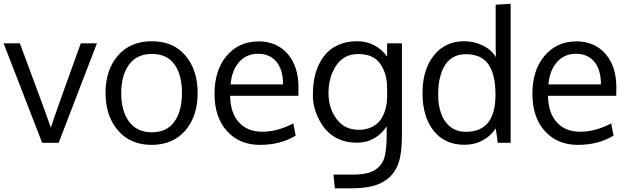

<svg xmlns="http://www.w3.org/2000/svg" viewBox="-20 -769 3383 1034"><path d="M253.9 -81.5Q279.3 -162.1 415 -535.6H502L295.9 0H207L-0.5 -535.6H86.9L205.1 -217.3Z M1044.4 -267.8Q1044.4 -143.6 978 -66.2Q911.6 11.2 796.6 11.2Q681.6 11.2 615 -66.9Q548.3 -145 548.3 -268.8Q548.3 -392.6 615.2 -469.7Q682.1 -546.9 797.9 -546.9Q913.6 -546.9 979 -469.5Q1044.4 -392.1 1044.4 -267.8ZM632.8 -267.3Q632.8 -171.4 675 -114Q717.3 -56.6 797.9 -56.6Q878.4 -56.6 919.2 -113.8Q960 -170.9 960 -268.3Q960 -365.7 919.7 -422.1Q879.4 -478.5 798.1 -478.5Q716.8 -478.5 674.8 -420.9Q632.8 -363.3 632.8 -267.3Z M1221.7 -314.5H1504.4Q1504.4 -394 1468.5 -436.8Q1432.6 -479.5 1370.1 -479.5Q1307.6 -479.5 1268.1 -435.3Q1228.5 -391.1 1221.7 -314.5ZM1587.4 -296.9 1586.9 -252.9H1219.2Q1220.7 -161.6 1266.4 -110.6Q1312 -59.6 1393.1 -59.6Q1474.1 -59.6 1559.6 -104.5L1572.3 -38.6Q1490.7 11.2 1380.1 11.2Q1269.5 11.2 1202.4 -63Q1135.3 -137.2 1135.3 -263.9Q1135.3 -390.6 1200.2 -467.8Q1265.6 -544.9 1368.2 -545.9Q1369.1 -545.9 1370.1 -546.4Q1471.7 -545.9 1529.8 -478Q1587.9 -410.2 1587.4 -296.9Z M1913.1 -69.8Q1950.2 -69.8 1981.4 -84.5Q2012.7 -99.1 2030.3 -125Q2064.9 -176.3 2064.9 -252V-291.5Q2065.4 -372.1 2027.8 -425.3Q1990.7 -478 1910.6 -478H1909.2H1908.2Q1815.4 -478 1772.5 -383.8Q1749 -332.5 1749 -270.5Q1749 -174.8 1804.2 -114.3Q1844.2 -70.3 1913.1 -69.8ZM2062.5 -87.9Q2001.5 -0.5 1903.3 -0.5Q1765.1 -0.5 1701.2 -119.6Q1665 -186 1665 -255.4Q1665 -324.7 1679.4 -374.5Q1693.8 -424.3 1722.2 -463.4Q1750.5 -502.4 1796.6 -524.7Q1842.8 -546.9 1902.3 -546.9Q2003.4 -546.9 2064.9 -464.4V-535.6H2144.5V-38.6Q2144.5 76.2 2116.7 132.3Q2088.9 188.5 2031.2 216.8Q1973.6 245.1 1873.5 245.1H1783.2L1775.9 171.4H1875.5Q1877 171.4 1878.4 171.4Q1960.9 171.4 2000 146Q2040 120.1 2051.3 75.4Q2062.5 30.8 2062.5 -40.5Z M2489.3 -59.1Q2648.4 -59.1 2648.4 -258.8Q2648.4 -367.2 2610.6 -422.1Q2572.8 -477.1 2488.3 -477.1Q2379.4 -476.6 2349.1 -349.6Q2339.8 -311.5 2339.8 -257.3Q2339.4 -204.6 2355 -159.7Q2370.6 -113.8 2404.8 -86.4Q2439 -59.1 2489.3 -59.1ZM2481.4 10.7Q2375.5 10.7 2315.4 -64.7Q2255.4 -140.1 2255.4 -267.1Q2255.4 -394 2316.4 -470.5Q2377.4 -546.9 2480 -546.9Q2533.2 -546.9 2580.3 -523.7Q2627.4 -500.5 2650.9 -461.4L2649.4 -507.8V-743.7L2730 -748.5V0H2660.6L2649.9 -77.6Q2623.5 -37.1 2579.6 -13.2Q2535.6 10.7 2481.4 10.7Z M2933.6 -314.5H3216.3Q3216.3 -394 3180.4 -436.8Q3144.5 -479.5 3082 -479.5Q3019.5 -479.5 2980 -435.3Q2940.4 -391.1 2933.6 -314.5ZM3299.3 -296.9 3298.8 -252.9H2931.2Q2932.6 -161.6 2978.3 -110.6Q3023.9 -59.6 3105 -59.6Q3186 -59.6 3271.5 -104.5L3284.2 -38.6Q3202.6 11.2 3092 11.2Q2981.4 11.2 2914.3 -63Q2847.2 -137.2 2847.2 -263.9Q2847.2 -390.6 2912.1 -467.8Q2977.5 -544.9 3080.1 -545.9Q3081.1 -545.9 3082 -546.4Q3183.6 -545.9 3241.7 -478Q3299.8 -410.2 3299.3 -296.9Z"/></svg>

Font: Oxygen
Style: Normal
Weight: 400
Designer: Vernon Adams
Foundry: Vernon Adams
Version: Version Release 0.2.2 webfont; ttfautohint (v0.8.52-bc40) -l